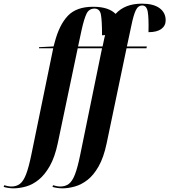

<svg xmlns="http://www.w3.org/2000/svg" viewBox="-162 -790 926 1050"><path d="M-89 240Q-102 240 -118 237.5Q-134 235 -142 232L-139 223Q-132 225 -121 227.5Q-110 230 -100 230Q-72 230 -53 215.5Q-34 201 -19.5 163.5Q-5 126 9 58L129 -526H51L52 -532L131 -536L137 -558Q162 -654 209 -703.5Q256 -753 347 -753Q392 -753 422.5 -742.5Q453 -732 470 -714Q521 -770 614 -770Q677 -770 710.5 -745.5Q744 -721 744 -679Q744 -649 720 -631.5Q696 -614 650 -614Q652 -691 646 -725.5Q640 -760 616 -760Q593 -760 580.5 -733.5Q568 -707 557 -653L532 -536H641L639 -526H530L421 -5Q405 71 377.5 119.5Q350 168 316.5 194Q283 220 247 230Q211 240 179 240Q165 240 149 237.5Q133 235 125 232L128 223Q135 225 146 227.5Q157 230 167 230Q195 230 214 216Q233 202 247.5 165Q262 128 276 60L396 -526H263L154 -7Q138 69 110.5 117.5Q83 166 49.5 193Q16 220 -20 230Q-56 240 -89 240ZM398 -536H399L409 -583Q411 -591 413 -598Q405 -597 396 -597Q396 -676 390 -709.5Q384 -743 355 -743Q325 -743 311.5 -715.5Q298 -688 284 -625L265 -536Z"/></svg>

Font: Noto Serif Display ExtraCondensed
Style: Bold Italic
Weight: 700
Width: 2
Italic angle: -12°
Designer: Monotype Design Team
Foundry: Monotype Imaging Inc.
Version: Version 2.009